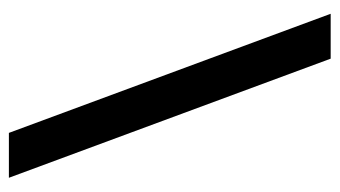

<svg xmlns="http://www.w3.org/2000/svg" viewBox="-186 -573 764 432"><g transform="rotate(-90 196.0 -357.0)"><path d="M113 -719 381 5H280L12 -719Z"/></g></svg>

Font: Noto Sans Thai ExtCond SemBd
Style: Regular
Weight: 600
Width: 2
Designer: Monotype Design Team
Foundry: Monotype Imaging Inc.
Version: Version 2.002; ttfautohint (v1.8.4.7-5d5b)